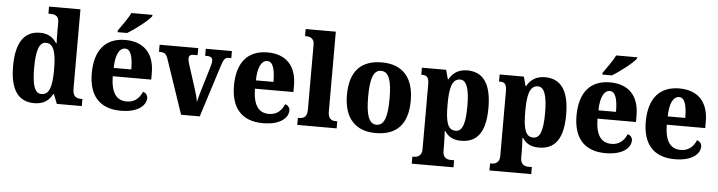

<svg xmlns="http://www.w3.org/2000/svg" viewBox="-54 -1028 5671 1516"><g transform="rotate(5 2781.0 -270.0)"><path d="M230 10C303 10 347 -22 375 -75H380L409 0H607V-56H599C554 -56 530 -72 530 -134V-760H281V-704H289C330 -704 364 -697 364 -643V-588C364 -550 364 -506 366 -476H362C335 -517 297 -548 228 -548C108 -548 39 -460 39 -267C39 -75 108 10 230 10ZM281 -67C227 -67 206 -133 206 -268C206 -400 227 -473 281 -473C345 -473 364 -400 364 -269C364 -135 345 -67 281 -67Z M838 -619V-606H913C976 -643 1076 -721 1100 -756V-766H933C913 -721 865 -659 838 -619ZM916 10C1060 10 1116 -54 1116 -108C1116 -132 1100 -148 1079 -155C1058 -105 1021 -67 957 -67C875 -67 832 -125 830 -256H1135V-308C1135 -467 1048 -550 905 -550C751 -550 663 -453 663 -265C663 -91 746 10 916 10ZM971 -322H832C833 -426 863 -482 909 -482C953 -482 971 -423 971 -322Z M1247 -434 1394 0H1542L1672 -409C1689 -465 1702 -480 1728 -480H1750V-536H1543V-480H1560C1590 -480 1602 -466 1602 -449C1602 -431 1598 -417 1592 -396L1532 -196C1523 -168 1515 -135 1510 -110C1505 -142 1496 -177 1482 -218L1422 -406C1418 -419 1414 -434 1414 -449C1414 -469 1425 -480 1454 -480H1483V-536H1177V-480C1219 -480 1234 -471 1247 -434Z M2043 10C2187 10 2243 -54 2243 -108C2243 -132 2227 -148 2206 -155C2185 -105 2148 -67 2084 -67C2002 -67 1959 -125 1957 -256H2262V-308C2262 -467 2175 -550 2032 -550C1878 -550 1790 -453 1790 -265C1790 -91 1873 10 2043 10ZM2098 -322H1959C1960 -426 1990 -482 2036 -482C2080 -482 2098 -423 2098 -322Z M2315 0H2627V-56H2616C2580 -56 2554 -71 2554 -127V-760H2315V-704H2326C2346 -704 2388 -697 2388 -645V-127C2388 -71 2362 -56 2326 -56H2315Z M2936 10C3104 10 3191 -82 3191 -270C3191 -458 3096 -550 2939 -550C2772 -550 2685 -458 2685 -270C2685 -82 2780 10 2936 10ZM2938 -56C2876 -56 2853 -130 2853 -270C2853 -411 2875 -483 2937 -483C3000 -483 3023 -411 3023 -270C3023 -130 3001 -56 2938 -56Z M3242 226H3573V170H3544C3524 170 3483 162 3483 105V58C3483 18 3481 -20 3479 -53H3484C3511 -12 3549 12 3613 12C3741 12 3807 -72 3807 -265C3807 -460 3739 -546 3615 -546C3543 -546 3498 -511 3472 -462H3468L3448 -536H3256V-480H3262C3295 -480 3317 -471 3317 -409V107C3317 162 3275 170 3255 170H3242ZM3564 -63C3500 -63 3483 -127 3483 -266C3483 -393 3500 -469 3566 -469C3619 -469 3640 -395 3640 -264C3640 -128 3619 -63 3564 -63Z M3858 226H4189V170H4160C4140 170 4099 162 4099 105V58C4099 18 4097 -20 4095 -53H4100C4127 -12 4165 12 4229 12C4357 12 4423 -72 4423 -265C4423 -460 4355 -546 4231 -546C4159 -546 4114 -511 4088 -462H4084L4064 -536H3872V-480H3878C3911 -480 3933 -471 3933 -409V107C3933 162 3891 170 3871 170H3858ZM4180 -63C4116 -63 4099 -127 4099 -266C4099 -393 4116 -469 4182 -469C4235 -469 4256 -395 4256 -264C4256 -128 4235 -63 4180 -63Z M4680 -619V-606H4755C4818 -643 4918 -721 4942 -756V-766H4775C4755 -721 4707 -659 4680 -619ZM4758 10C4902 10 4958 -54 4958 -108C4958 -132 4942 -148 4921 -155C4900 -105 4863 -67 4799 -67C4717 -67 4674 -125 4672 -256H4977V-308C4977 -467 4890 -550 4747 -550C4593 -550 4505 -453 4505 -265C4505 -91 4588 10 4758 10ZM4813 -322H4674C4675 -426 4705 -482 4751 -482C4795 -482 4813 -423 4813 -322Z M5307 10C5451 10 5507 -54 5507 -108C5507 -132 5491 -148 5470 -155C5449 -105 5412 -67 5348 -67C5266 -67 5223 -125 5221 -256H5526V-308C5526 -467 5439 -550 5296 -550C5142 -550 5054 -453 5054 -265C5054 -91 5137 10 5307 10ZM5362 -322H5223C5224 -426 5254 -482 5300 -482C5344 -482 5362 -423 5362 -322Z"/></g></svg>

Font: Noto Serif Lao SemiCondensed ExtraBold
Style: Regular
Weight: 800
Width: 4
Designer: Monotype Design Team
Foundry: Monotype Imaging Inc.
Version: Version 2.003